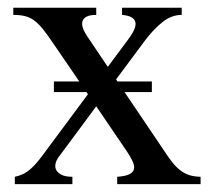

<svg xmlns="http://www.w3.org/2000/svg" viewBox="-20 -467 540 487"><path d="M277.3 0V-18.6Q297.4 -20 307.4 -24.7Q317.4 -29.3 319.6 -37.4Q321.8 -45.4 316.9 -56.6Q312 -67.9 302.2 -82.5L224.1 -197.3L128.9 -68.8Q122.1 -59.6 120.6 -50.5Q119.1 -41.5 123.5 -34.4Q127.9 -27.3 137.7 -22.9Q147.5 -18.6 163.6 -18.6V0H17.6V-18.6Q26.4 -20.5 34.4 -23.7Q42.5 -26.9 50.5 -32.7Q58.6 -38.6 67.6 -48.1Q76.7 -57.6 87.4 -72.3L203.1 -228L199.2 -233.4H116.7V-260.3H181.2L115.7 -356Q100.6 -378.4 89.1 -392.8Q77.6 -407.2 66.4 -415.3Q55.2 -423.3 42.7 -426.3Q30.3 -429.2 13.7 -429.2V-447.3H224.1V-429.2Q208 -429.2 199.7 -424.8Q191.4 -420.4 189.2 -413.1Q187 -405.8 190.2 -396.2Q193.4 -386.7 200.2 -376.5L253.4 -297.4L304.2 -365.7Q327.6 -396.5 323.2 -411.6Q318.8 -426.8 289.6 -429.2V-447.3H440.9V-429.2Q415 -429.2 392.3 -411.1Q369.6 -393.1 348.1 -364.7L274.4 -265.6L277.8 -260.3H365.2V-233.4H295.9L393.1 -89.4Q405.8 -69.8 416 -56.6Q426.3 -43.5 437 -35.2Q447.8 -26.9 460 -22.9Q472.2 -19 488.8 -18.6V0Z"/></svg>

Font: Doulos SIL
Style: Regular
Weight: 400
Designer: Walt Agee, Victor Gaultney, Peter Martin, Debbi Hosken
Foundry: SIL International
Version: Version 4.110; 2011; Maintenance release